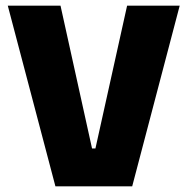

<svg xmlns="http://www.w3.org/2000/svg" viewBox="-20 -659 663 679"><path d="M176 0 7.5 -639H194L305.5 -134H317.5L429.5 -639H615.5L447.5 0Z"/></svg>

Font: Anek Tamil ExtraBold
Style: Regular
Weight: 800
Designer: Aadarsh Rajan (Tamil), Yesha Goshar (Latin)
Foundry: Ek Type
Version: Version 1.003